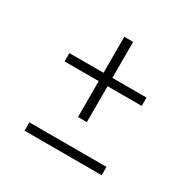

<svg xmlns="http://www.w3.org/2000/svg" viewBox="-127 -673 799 799"><g transform="rotate(30 272.0 -273.0)"><path d="M251 -160.5V-333H87V-373H251V-546H293.5V-373H457.5V-333H293.5V-160.5ZM87 0V-40H457.5V0Z"/></g></svg>

Font: Encode Sans SemiExpanded ExtraLight
Style: Regular
Weight: 250
Width: 6
Designer: Multiple Designers
Foundry: Impallari Type
Version: Version 3.002